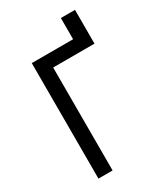

<svg xmlns="http://www.w3.org/2000/svg" viewBox="-211 -964 923 1058"><g transform="rotate(-30 250.0 -435.0)"><path d="M93 0V-735H356V-870H446V-655H183V0Z"/></g></svg>

Font: Iosevka Term Medium
Style: Regular
Weight: 500
Monospace: yes
Designer: Belleve Invis
Foundry: Belleve Invis
Version: Version 26.3.1